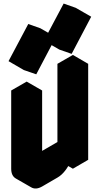

<svg xmlns="http://www.w3.org/2000/svg" viewBox="-20 -1009 560 1080"><path d="M130 -450 217 -500V-60L390 -160V-600L476 -650V-110L390 -60V-160Q390 -134 378 -104Q366 -74 346 -48.5Q326 -23 303 -10L217 40Q182 60 156 45Q130 30 130 -10ZM114 -615 225 -824 294 -800 184 -591ZM314 -730 424 -939 493 -915 383 -706ZM390 -160V-60L303 -110V-210ZM476 -650 390 -600 303 -650 390 -700ZM390 -600V-160L303 -210V-650ZM493 -915 424 -939 338 -989 406 -965ZM217 -500 130 -450 43 -500 130 -550ZM390 -160 217 -60 130 -110 303 -210ZM424 -939 314 -730 227 -780 338 -989ZM130 -450V-10Q130 30 156 45L69 -5Q43 -20 43 -60V-500ZM294 -800 225 -824 139 -874 207 -850ZM225 -824 114 -615 28 -665 139 -874Z"/></svg>

Font: Nabla Normal
Style: Regular
Weight: 400
Designer: Arthur Reinders Folmer
Version: Version 1.000